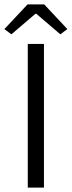

<svg xmlns="http://www.w3.org/2000/svg" viewBox="-35 -858 328 878"><path d="M92 -657H166V0H92ZM-15 -725 91 -838H167L273 -725L241 -701L131 -795H127L17 -701Z"/></svg>

Font: Assistant-zap
Style: zap
Weight: 400
Designer: Hebrew By Ben Nathan, Latin by Paul Hunt
Version: Version 2.001